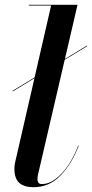

<svg xmlns="http://www.w3.org/2000/svg" viewBox="-20 -770 382 800"><path d="M308 -163Q279.5 -88 232.4 -39Q185.2 10 120 10Q80.2 10 60.1 -8.2Q40 -26.5 40 -67Q40 -77 42 -89L123.5 -444L33 -389V-392L124.2 -447.5L193 -747H100V-750H303L250.5 -524.4L342 -580V-577L249.6 -520.9L138 -41Q137.2 -36.5 136.6 -31.6Q136 -26.8 136 -23Q136 -14.8 140.1 -8.9Q144.2 -3 154 -3Q183.5 -3 212.2 -24.7Q240.9 -46.4 265.2 -82.9Q289.5 -119.5 306 -164Z"/></svg>

Font: Bodoni* 72 Medium
Style: Italic
Weight: 500
Italic angle: -13°
Version: Version 1.002; ttfautohint (v0.97) -l 8 -r 50 -G 200 -x 14 -